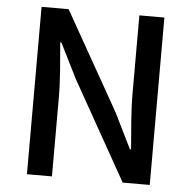

<svg xmlns="http://www.w3.org/2000/svg" viewBox="-52 -788 839 841"><g transform="rotate(5 367.0 -368.0)"><path d="M97 0H207V-347C207 -427 198 -512 192 -588H197L274 -434L518 0H637V-736H527V-393C527 -313 536 -224 542 -148H537L460 -304L216 -736H97Z"/></g></svg>

Font: Noto Sans CJK JP Medium
Style: Regular
Weight: 500
Designer: Ryoko NISHIZUKA (kana & ideographs); Paul D. Hunt (Latin, Greek & Cyrillic); Wenlong ZHANG (bopomofo); Sandoll Communica
Foundry: Adobe Systems Incorporated
Version: Version 1.004;PS 1.004;hotconv 1.0.82;makeotf.lib2.5.63406